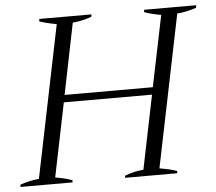

<svg xmlns="http://www.w3.org/2000/svg" viewBox="-51 -756 911 811"><g transform="rotate(-5 405.0 -350.0)"><path d="M810 -700 808 -689Q765 -675 727 -672L595 -27Q644 -19 669 -9L668 0H447L448 -9Q473 -18 488.5 -21.5Q504 -25 527 -27L591 -340H217L153 -27Q193 -21 225 -9L224 0H3L5 -10Q46 -24 84 -27L216 -672Q174 -679 143 -690L145 -700H366L364 -690Q341 -682 325.5 -678.5Q310 -675 284 -672L223 -371H597L659 -672Q619 -679 588 -690L589 -700Z"/></g></svg>

Font: Trirong Light
Style: Italic
Weight: 300
Italic angle: -12°
Designer: Katatrad Team
Foundry: CadsonDemak
Version: Version 1.001